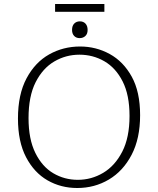

<svg xmlns="http://www.w3.org/2000/svg" viewBox="-20 -935 791 962"><path d="M367 7Q285 7 218 -31.5Q151 -70 110.5 -147.5Q70 -225 70 -341Q70 -462 113 -542.5Q156 -623 226.5 -662.5Q297 -702 381 -702Q461 -702 529.5 -664.5Q598 -627 640 -551Q682 -475 682 -358Q682 -241 639.5 -159.5Q597 -78 525.5 -35.5Q454 7 367 7ZM370 -34Q438 -34 497 -69Q556 -104 592.5 -175Q629 -246 629 -354Q629 -459 594.5 -527Q560 -595 503 -628Q446 -661 378 -661Q310 -661 252 -627Q194 -593 158.5 -523Q123 -453 123 -343Q123 -238 157 -169Q191 -100 247 -67Q303 -34 370 -34ZM379 -744Q362 -744 351.5 -755Q341 -766 341 -785Q341 -806 352 -817Q363 -828 380 -828Q398 -828 408.5 -816.5Q419 -805 419 -785Q419 -765 407.5 -754.5Q396 -744 379 -744ZM503 -915V-876H256V-915Z"/></svg>

Font: Bitter Light
Style: Regular
Weight: 300
Designer: Sol Matas, and Bitter project Authors
Foundry: Sol Matas
Version: Version 2.001